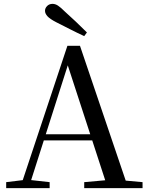

<svg xmlns="http://www.w3.org/2000/svg" viewBox="-20 -974 766 994"><path d="M430 -806 416 -787Q379 -804 343 -822.5Q307 -841 271 -859Q238 -876 225.5 -890Q213 -904 213 -918Q213 -932 224 -943Q235 -954 252 -954Q266 -954 280 -945Q294 -936 317 -913Q344 -889 373 -861.5Q402 -834 430 -806ZM12 0V-31L111 -43H129L237 -31V0ZM84 0 329 -737H394L644 0H538L320 -669H341L337 -655L128 0ZM193 -247 197 -279H505L510 -247ZM416 0V-31L550 -43H586L718 -31V0Z"/></svg>

Font: Noto Serif KR ExtraLight Medium
Style: Regular
Weight: 500
Version: Version 2.002-H1;hotconv 1.1.0;makeotfexe 2.6.0